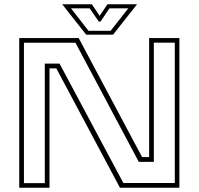

<svg xmlns="http://www.w3.org/2000/svg" viewBox="-20 -878 929 898"><path d="M70 0V-700H348L644.5 -143.5H677.5V-700H819V0H541L243.5 -558H211.5V0ZM92 -21.5H189.5V-580.5H258.5L557 -22H797.5V-678.5H699.5V-121H629L333 -678H92ZM383 -716 271 -858H409.5L446 -804L482.5 -858H621L509 -716ZM394 -734H497.5L580 -839H492L450 -777H442L399.5 -839H312Z"/></svg>

Font: Tourney Expanded ExtraLight
Style: Regular
Weight: 200
Width: 7
Designer: Tyler Finck
Foundry: Etcetera Type Co
Version: Version 1.010; ttfautohint (v1.8.3)